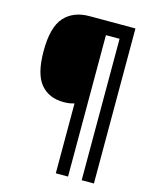

<svg xmlns="http://www.w3.org/2000/svg" viewBox="-129 -847 856 1061"><g transform="rotate(15 299.0 -316.5)"><path d="M512 127H442V-682H364V127H294V-273Q269 -264 233 -264Q149 -264 101.5 -320.5Q54 -377 54 -509Q54 -645 105.5 -702.5Q157 -760 249 -760H512Z"/></g></svg>

Font: Noto Sans Sinhala SemiCondensed SemiBold
Style: Regular
Weight: 600
Width: 4
Designer: Jelle Bosma - Monotype Design Team
Foundry: Monotype Imaging Inc.
Version: Version 2.006; ttfautohint (v1.8.4.7-5d5b)